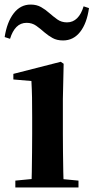

<svg xmlns="http://www.w3.org/2000/svg" viewBox="-28 -821 409 841"><path d="M39.2 0V-29.9L145.8 -40.2H207.8L315.8 -29.9V0ZM109.6 0Q110.6 -25.5 111.3 -67.4Q111.9 -109.4 112.4 -154.8Q112.9 -200.3 112.9 -234.8V-308Q112.9 -358.3 112.3 -394.3Q111.6 -430.4 109.6 -466.2L30.5 -472.9V-497.4L238.1 -550.4L250.8 -541.7L247.4 -387.9V-234.8Q247.4 -200.3 247.9 -154.8Q248.4 -109.4 249.2 -67.4Q250.1 -25.5 251.1 0ZM-7.6 -658.7Q2.5 -724.3 32 -762.6Q61.5 -801 106.3 -801Q132.6 -801 152.1 -789.8Q171.6 -778.6 187.1 -764.6Q205.5 -748.5 223.4 -735.7Q241.4 -723 265.5 -723Q291.5 -723 309.9 -741.3Q328.2 -759.6 338.2 -793.3L361.8 -785.5Q352.4 -718.5 322.9 -681.1Q293.4 -643.8 248.3 -643.8Q221.1 -643.8 202.2 -654.5Q183.3 -665.1 167.1 -678.9Q148.9 -695.2 130.7 -708.1Q112.4 -721 88.6 -721Q62.2 -721 44.2 -702.9Q26.3 -684.9 16 -651Z"/></svg>

Font: Noto Serif HK ExtraLight
Style: Regular
Weight: 200
Designer: Ryoko NISHIZUKA 西塚涼子 (kana & ideographs); Frank Grießhammer (Latin, Greek & Cyrillic); Wenlong ZHANG 张文龙 (bopomofo); San
Foundry: Adobe
Version: Version 2.002-H1;hotconv 1.1.0;makeotfexe 2.6.0